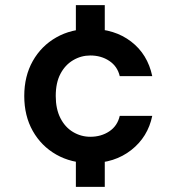

<svg xmlns="http://www.w3.org/2000/svg" viewBox="-20 -620 690 744"><path d="M331 12Q256 12 198 -21Q140 -54 107 -112.5Q74 -171 74 -248Q74 -325 107 -383.5Q140 -442 198 -475Q256 -508 331 -508Q424 -508 488 -459Q552 -410 570 -325H444Q435 -363 403.5 -384Q372 -405 330 -405Q294 -405 263 -386.5Q232 -368 214 -333.5Q196 -299 196 -248Q196 -198 214 -162.5Q232 -127 263 -108.5Q294 -90 330 -90Q372 -90 403.5 -111Q435 -132 444 -171H570Q553 -89 488.5 -38.5Q424 12 331 12ZM274 104V-59H386V104ZM274 -437V-600H386V-437Z"/></svg>

Font: Host Grotesk SemiBold
Style: Regular
Weight: 600
Designer: Doukan Karapınar
Foundry: Element Type
Version: Version 1.003